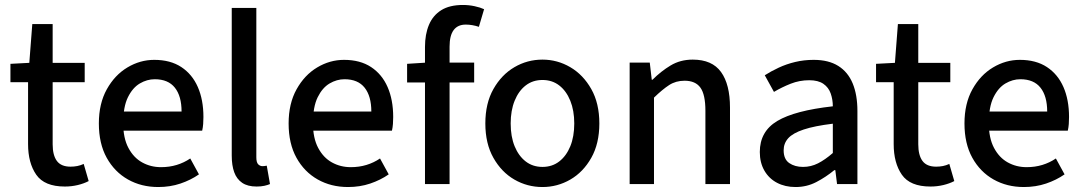

<svg xmlns="http://www.w3.org/2000/svg" viewBox="-20 -741 4361 773"><path d="M241 10Q159 10 126 -37.5Q93 -85 93 -161V-410H22V-484L98 -488L110 -644H192V-488H321V-410H192V-160Q192 -116 209 -93Q226 -70 264 -70Q278 -70 291 -72.5Q304 -75 317 -81L337 -12Q318 -2 293 4Q268 10 241 10Z M617 12Q549 12 495 -18.5Q441 -49 409.5 -106Q378 -163 378 -244Q378 -324 410 -381.5Q442 -439 493 -469.5Q544 -500 601 -500Q666 -500 710 -471Q754 -442 776.5 -390.5Q799 -339 799 -270Q799 -256 798 -242Q797 -228 794 -215H450V-292H711Q711 -354 684 -388Q657 -422 603 -422Q572 -422 543 -405Q514 -388 495 -349.5Q476 -311 476 -245Q476 -185 497 -145.5Q518 -106 552.5 -87Q587 -68 628 -68Q662 -68 691.5 -77Q721 -86 746 -103L781 -39Q748 -16 706.5 -2Q665 12 617 12Z M1013 10Q977 10 955 -5Q933 -20 923 -47.5Q913 -75 913 -114V-709H1012V-108Q1012 -87 1019.5 -79.5Q1027 -72 1037 -72Q1041 -72 1044.5 -72.5Q1048 -73 1054 -74L1067 0Q1058 4 1044.5 7Q1031 10 1013 10Z M1381 12Q1313 12 1259 -18.5Q1205 -49 1173.5 -106Q1142 -163 1142 -244Q1142 -324 1174 -381.5Q1206 -439 1257 -469.5Q1308 -500 1365 -500Q1430 -500 1474 -471Q1518 -442 1540.5 -390.5Q1563 -339 1563 -270Q1563 -256 1562 -242Q1561 -228 1558 -215H1214V-292H1475Q1475 -354 1448 -388Q1421 -422 1367 -422Q1336 -422 1307 -405Q1278 -388 1259 -349.5Q1240 -311 1240 -245Q1240 -185 1261 -145.5Q1282 -106 1316.5 -87Q1351 -68 1392 -68Q1426 -68 1455.5 -77Q1485 -86 1510 -103L1545 -39Q1512 -16 1470.5 -2Q1429 12 1381 12Z M1691 0V-552Q1691 -603 1707 -641Q1723 -679 1756.5 -700Q1790 -721 1844 -721Q1868 -721 1891 -716Q1914 -711 1929 -704L1908 -633Q1881 -642 1855 -642Q1823 -642 1806.5 -620Q1790 -598 1790 -553V0ZM1619 -409V-484L1697 -489H1889V-409Z M2164 12Q2103 12 2051 -18Q1999 -48 1966.5 -105.5Q1934 -163 1934 -244Q1934 -325 1966.5 -382.5Q1999 -440 2051 -470.5Q2103 -501 2164 -501Q2224 -501 2276 -470.5Q2328 -440 2360.5 -382.5Q2393 -325 2393 -244Q2393 -163 2360.5 -105.5Q2328 -48 2276 -18Q2224 12 2164 12ZM2164 -69Q2203 -69 2231.5 -91Q2260 -113 2276 -152Q2292 -191 2292 -244Q2292 -296 2276 -335.5Q2260 -375 2231.5 -397Q2203 -419 2164 -419Q2125 -419 2096.5 -397Q2068 -375 2052 -335.5Q2036 -296 2036 -244Q2036 -191 2052 -152Q2068 -113 2096.5 -91Q2125 -69 2164 -69Z M2515 0V-489H2596L2604 -420H2607Q2641 -454 2680 -477.5Q2719 -501 2769 -501Q2847 -501 2883 -451Q2919 -401 2919 -308V0H2820V-295Q2820 -360 2800 -388Q2780 -416 2736 -416Q2701 -416 2674 -398.5Q2647 -381 2613 -348V0Z M3183 12Q3141 12 3108.5 -5Q3076 -22 3057.5 -54Q3039 -86 3039 -129Q3039 -212 3109.5 -254Q3180 -296 3333 -313Q3333 -340 3324.5 -364.5Q3316 -389 3295 -403.5Q3274 -418 3238 -418Q3199 -418 3163.5 -404Q3128 -390 3096 -371L3059 -438Q3084 -454 3115 -468.5Q3146 -483 3181.5 -491.5Q3217 -500 3256 -500Q3316 -500 3355 -475.5Q3394 -451 3413 -405Q3432 -359 3432 -294V0H3350L3343 -56H3339Q3305 -28 3266.5 -8Q3228 12 3183 12ZM3213 -69Q3245 -69 3273.5 -83.5Q3302 -98 3333 -125V-243Q3259 -234 3215.5 -219.5Q3172 -205 3153.5 -184.5Q3135 -164 3135 -136Q3135 -100 3157.5 -84.5Q3180 -69 3213 -69Z M3726 10Q3644 10 3611 -37.5Q3578 -85 3578 -161V-410H3507V-484L3583 -488L3595 -644H3677V-488H3806V-410H3677V-160Q3677 -116 3694 -93Q3711 -70 3749 -70Q3763 -70 3776 -72.5Q3789 -75 3802 -81L3822 -12Q3803 -2 3778 4Q3753 10 3726 10Z M4102 12Q4034 12 3980 -18.5Q3926 -49 3894.5 -106Q3863 -163 3863 -244Q3863 -324 3895 -381.5Q3927 -439 3978 -469.5Q4029 -500 4086 -500Q4151 -500 4195 -471Q4239 -442 4261.5 -390.5Q4284 -339 4284 -270Q4284 -256 4283 -242Q4282 -228 4279 -215H3935V-292H4196Q4196 -354 4169 -388Q4142 -422 4088 -422Q4057 -422 4028 -405Q3999 -388 3980 -349.5Q3961 -311 3961 -245Q3961 -185 3982 -145.5Q4003 -106 4037.5 -87Q4072 -68 4113 -68Q4147 -68 4176.5 -77Q4206 -86 4231 -103L4266 -39Q4233 -16 4191.5 -2Q4150 12 4102 12Z"/></svg>

Font: UmiuVSE Medium
Style: Regular
Weight: 500
Designer: Paul D. Hunt
Foundry: Adobe
Version: Version 3.046;September 5, 2023;FontCreator 14.0.0.2901 64-b